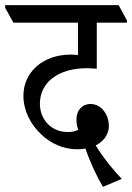

<svg xmlns="http://www.w3.org/2000/svg" viewBox="-57 -643 513 746"><path d="M343 83 416 52C387 22 343 -31 315 -78C353 -97 366 -129 366 -153C366 -200 335 -239 295 -239C262 -239 240 -214 240 -179C240 -165 242 -152 247 -139C237 -133 223 -130 206 -130C143 -130 98 -178 98 -240C98 -322 168 -378 281 -378C290 -378 305 -377 319 -376V-555H436V-564L404 -623H-37V-613L-5 -555H246V-429C237 -430 228 -431 219 -431C111 -431 34 -364 34 -271C34 -213 62 -160 101 -123C138 -86 189 -63 243 -63C256 -63 267 -64 275 -66C292 -15 319 43 343 83Z"/></svg>

Font: Noto Serif Devanagari Condensed
Style: Regular
Weight: 400
Width: 3
Designer: Universal Thirst, Indian Type Foundry and the Monotype Design Team
Foundry: Monotype Imaging Inc.
Version: Version 2.004